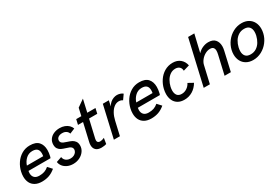

<svg xmlns="http://www.w3.org/2000/svg" viewBox="51 -1617 3683 2554"><g transform="rotate(-30 1893.0 -340.0)"><path d="M29.3 -175.8Q29.3 -211.9 38.1 -250Q52.7 -314.9 89.8 -370.6Q127 -426.3 183.6 -460.2Q240.2 -494.1 310.1 -494.1Q402.3 -494.1 443.8 -447.5Q485.4 -400.9 485.4 -323.7Q485.4 -280.8 473.6 -231Q471.2 -221.2 466.3 -208.5H127.4Q124 -191.4 124 -174.3Q124 -130.9 148.9 -105.7Q173.8 -80.6 222.7 -80.6Q267.6 -80.6 301.3 -92Q335 -103.5 367.7 -131.3L423.8 -70.3Q374.5 -28.8 324.7 -11.5Q274.9 5.9 215.8 5.9Q153.8 5.9 111.8 -17.6Q69.8 -41 49.6 -81.8Q29.3 -122.6 29.3 -175.8ZM395 -280.3Q398.9 -300.3 398.9 -322.3Q398.9 -367.2 375.7 -389.9Q352.5 -412.6 303.2 -412.6Q246.1 -412.6 204.8 -375.2Q163.6 -337.9 144.5 -280.3Z M513.7 -122.6 595.7 -150.9Q598.1 -129.4 610.6 -111.1Q623 -92.8 645.3 -82Q667.5 -71.3 696.3 -71.3Q726.6 -71.3 749.8 -83Q772.9 -94.7 785.6 -113.5Q798.3 -132.3 798.3 -153.3Q798.3 -172.9 786.9 -185.5Q775.4 -198.2 758.1 -205.6Q740.7 -212.9 710.9 -221.7Q671.4 -233.9 647 -245.4Q622.6 -256.8 605 -280.5Q587.4 -304.2 587.4 -343.8Q587.4 -390.1 611.8 -424.6Q636.2 -459 677.5 -477.1Q718.8 -495.1 768.6 -495.1Q810.5 -495.1 845.2 -481.9Q879.9 -468.8 903.3 -445.6Q926.8 -422.4 937 -392.6L858.4 -359.9Q849.6 -387.7 825.7 -403.8Q801.8 -419.9 765.1 -419.9Q727.1 -419.9 702.9 -402.3Q678.7 -384.8 678.7 -354Q678.7 -335.4 689.9 -323.2Q701.2 -311 717.8 -303.7Q734.4 -296.4 764.6 -286.6Q805.2 -273.9 830.6 -261.2Q856 -248.5 874 -223.9Q892.1 -199.2 892.1 -158.7Q892.1 -113.3 865.5 -74.7Q838.9 -36.1 793.2 -13.2Q747.6 9.8 692.9 9.8Q642.6 9.8 603 -8.8Q563.5 -27.3 540.5 -57.9Q517.6 -88.4 513.7 -122.6Z M1013.2 -91.3Q1013.2 -114.3 1018.6 -136.2L1081.5 -409.2H1003.9L1022 -487.8H1100.6L1126.5 -603L1235.4 -679.2L1191.9 -487.8H1317.9L1299.8 -409.2H1173.8L1110.8 -137.2Q1107.4 -123.5 1107.4 -112.3Q1107.4 -71.3 1150.9 -71.3Q1179.7 -71.3 1215.8 -87.9L1201.7 -1Q1189.9 3.4 1168.7 6.6Q1147.5 9.8 1126.5 9.8Q1070.3 9.8 1041.7 -17.1Q1013.2 -43.9 1013.2 -91.3Z M1430.7 -487.8H1522.9L1504.9 -403.3Q1521 -434.1 1545.7 -454.8Q1570.3 -475.6 1597.7 -485.4Q1625 -495.1 1649.4 -495.1Q1673.3 -495.1 1698.5 -487.1Q1723.6 -479 1738.3 -465.3L1687 -392.6Q1674.8 -401.9 1659.7 -406.2Q1644.5 -410.6 1629.9 -410.6Q1591.8 -410.6 1558.1 -386Q1524.4 -361.3 1499.3 -316.4Q1474.1 -271.5 1460.4 -211.9L1411.6 0H1318.8Z M1709 -175.8Q1709 -211.9 1717.8 -250Q1732.4 -314.9 1769.5 -370.6Q1806.6 -426.3 1863.3 -460.2Q1919.9 -494.1 1989.7 -494.1Q2082 -494.1 2123.5 -447.5Q2165 -400.9 2165 -323.7Q2165 -280.8 2153.3 -231Q2150.9 -221.2 2146 -208.5H1807.1Q1803.7 -191.4 1803.7 -174.3Q1803.7 -130.9 1828.6 -105.7Q1853.5 -80.6 1902.3 -80.6Q1947.3 -80.6 1981 -92Q2014.6 -103.5 2047.4 -131.3L2103.5 -70.3Q2054.2 -28.8 2004.4 -11.5Q1954.6 5.9 1895.5 5.9Q1833.5 5.9 1791.5 -17.6Q1749.5 -41 1729.2 -81.8Q1709 -122.6 1709 -175.8ZM2074.7 -280.3Q2078.6 -300.3 2078.6 -322.3Q2078.6 -367.2 2055.4 -389.9Q2032.2 -412.6 1982.9 -412.6Q1925.8 -412.6 1884.5 -375.2Q1843.3 -337.9 1824.2 -280.3Z M2223.1 -175.8Q2223.1 -210.9 2232.4 -252Q2247.6 -316.9 2284.7 -372.6Q2321.8 -428.2 2378.4 -462.2Q2435.1 -496.1 2505.4 -496.1Q2574.7 -496.1 2619.9 -458.5Q2665 -420.9 2677.7 -357.4L2583.5 -329.6Q2582.5 -368.7 2559.3 -389.4Q2536.1 -410.2 2497.6 -410.2Q2452.1 -410.2 2416.5 -385Q2380.9 -359.9 2357.9 -319.8Q2335 -279.8 2324.2 -233.9Q2317.4 -203.6 2317.4 -176.3Q2317.4 -130.9 2338.9 -103.3Q2360.4 -75.7 2407.7 -75.7Q2450.2 -75.7 2487.3 -100.3Q2524.4 -125 2543.9 -165L2620.6 -122.6Q2583 -58.6 2525.9 -24.4Q2468.8 9.8 2401.4 9.8Q2341.8 9.8 2301.8 -14.6Q2261.7 -39.1 2242.4 -80.8Q2223.1 -122.6 2223.1 -175.8Z M2857.4 -689.9H2952.6L2889.2 -422.4Q2922.9 -459 2966.3 -477.5Q3009.8 -496.1 3052.2 -496.1Q3122.6 -496.1 3156.5 -457.3Q3190.4 -418.5 3190.4 -356Q3190.4 -327.1 3182.6 -293L3115.7 0H3019.5L3085.9 -288.1Q3093.3 -319.8 3093.3 -342.3Q3093.3 -373 3078.4 -390.4Q3063.5 -407.7 3028.8 -407.7Q2991.2 -407.7 2953.9 -387.2Q2916.5 -366.7 2889.4 -333Q2862.3 -299.3 2854 -262.7L2793.5 0H2698.7Z M3264.2 -184.6Q3264.2 -217.8 3272 -251Q3287.6 -317.9 3329.8 -373.5Q3372.1 -429.2 3432.9 -461.7Q3493.7 -494.1 3562 -494.1Q3622.1 -494.1 3666 -469Q3710 -443.8 3732.9 -399.9Q3755.9 -356 3755.9 -299.8Q3755.9 -266.1 3748 -232.9Q3732.9 -166.5 3690.4 -110.8Q3647.9 -55.2 3587.2 -22.7Q3526.4 9.8 3458 9.8Q3397.5 9.8 3353.8 -15.4Q3310.1 -40.5 3287.1 -84.5Q3264.2 -128.4 3264.2 -184.6ZM3650.9 -251Q3657.7 -281.2 3657.7 -307.1Q3657.7 -355 3633.1 -383.3Q3608.4 -411.6 3554.7 -411.6Q3505.9 -411.6 3468 -387.5Q3430.2 -363.3 3405.5 -322.8Q3380.9 -282.2 3369.6 -232.9Q3362.8 -202.6 3362.8 -176.8Q3362.8 -129.4 3387.5 -101.1Q3412.1 -72.8 3465.3 -72.8Q3514.6 -72.8 3552.5 -96.9Q3590.3 -121.1 3614.7 -161.4Q3639.2 -201.7 3650.9 -251Z"/></g></svg>

Font: Acari Sans Medium
Style: Italic
Weight: 500
Italic angle: -13°
Designer: Alfredo Marco Pradil and Stefan Peev
Foundry: Hanken Design Co.
Version: Version 1.045